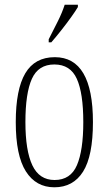

<svg xmlns="http://www.w3.org/2000/svg" viewBox="-20 -786 461 816"><path d="M211 10Q133 10 90 -57.5Q47 -125 47 -267Q47 -406 87.5 -474.5Q128 -543 213 -543Q375 -543 375 -267Q375 -123 333 -56.5Q291 10 211 10ZM212 -21Q280 -21 307 -84Q334 -147 334 -267Q334 -390 306.5 -451Q279 -512 211 -512Q143 -512 115.5 -451Q88 -390 88 -267Q88 -146 117.5 -83.5Q147 -21 212 -21ZM187 -619Q209 -662 226.5 -697Q244 -732 255 -766H311V-756Q301 -739 282 -712.5Q263 -686 240.5 -657.5Q218 -629 198 -606H187Z"/></svg>

Font: Noto Serif Myanmar ExtraCondensed ExtraLight
Style: Regular
Weight: 200
Width: 2
Designer: Ben Mitchell and the Monotype Design Team
Foundry: Monotype Imaging Inc.
Version: Version 2.106; ttfautohint (v1.8.4.7-5d5b)